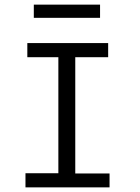

<svg xmlns="http://www.w3.org/2000/svg" viewBox="-20 -809 603 829"><path d="M90 0V-61H232V-562H98V-623H447V-562H305V-60H453V0ZM126 -732V-789H412V-732Z"/></svg>

Font: Inconsolata SemiExpanded Thin
Style: Regular
Weight: 100
Width: 6
Monospace: yes
Designer: Raph Levien, Cyreal, Brenton Simpson
Foundry: Raph Levien, Cyreal, Google
Version: Version 3.100; ttfautohint (v1.8.4.7-5d5b)